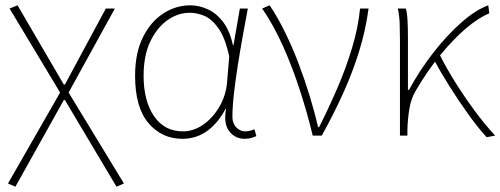

<svg xmlns="http://www.w3.org/2000/svg" viewBox="-20 -510 1882 722"><path d="M38 192 10 180 206 -162 16 -478 46 -490 220 -192H224L378 -478H412L238 -162L446 180L418 192L224 -134H220Z M666 12Q588 12 538 -47.5Q488 -107 488 -225Q488 -310 517 -369Q546 -428 593.5 -459Q641 -490 696 -490Q728 -490 760.5 -475.5Q793 -461 818.5 -428Q844 -395 856 -340H858L882 -478H912Q902 -426 892 -370Q882 -314 873.5 -259.5Q865 -205 859.5 -156.5Q854 -108 854 -70Q854 -46 868.5 -31Q883 -16 902 -16Q911 -16 920.5 -18.5Q930 -21 937 -24L944 2Q937 5 926 8.5Q915 12 900 12Q864 12 842 -16.5Q820 -45 830 -100H828Q767 12 666 12ZM668 -16Q708 -16 744.5 -41.5Q781 -67 805.5 -109.5Q830 -152 834 -202L842 -298Q826 -370 800.5 -405Q775 -440 747 -451Q719 -462 694 -462Q649 -462 609.5 -434Q570 -406 545 -353.5Q520 -301 520 -225Q520 -131 559 -73.5Q598 -16 668 -16Z M1156 0Q1135 -87 1107 -173Q1079 -259 1044 -337Q1009 -415 966 -478L994 -490Q1023 -447 1050.5 -391.5Q1078 -336 1101.5 -274.5Q1125 -213 1144 -151Q1163 -89 1176 -32H1180Q1214 -99 1247 -175Q1280 -251 1303.5 -328.5Q1327 -406 1334 -478H1366Q1355 -396 1330.5 -317Q1306 -238 1270.5 -159.5Q1235 -81 1190 0Z M1484 0V-360Q1484 -389 1483 -420Q1482 -451 1476 -478H1506Q1511 -462 1512.5 -432Q1514 -402 1514 -372V-172H1518Q1558 -246 1609.5 -312Q1661 -378 1715 -425.5Q1769 -473 1816 -490L1820 -460Q1779 -443 1732 -403Q1685 -363 1636.5 -304Q1588 -245 1544 -170Q1526 -140 1519.5 -101.5Q1513 -63 1512 -22V0ZM1810 6Q1777 -30 1740.5 -81Q1704 -132 1670 -186Q1636 -240 1612 -285L1634 -303Q1658 -255 1691.5 -201.5Q1725 -148 1763.5 -95.5Q1802 -43 1842 0Z"/></svg>

Font: Source Sans 3
Style: Regular
Weight: 200
Designer: Paul D. Hunt
Foundry: Adobe
Version: Version 3.046;hotconv 1.0.118;makeotfexe 2.5.65603